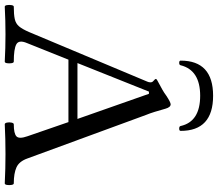

<svg xmlns="http://www.w3.org/2000/svg" viewBox="-74 -818 894 787"><g transform="rotate(90 372.5 -424.0)"><path d="M6 3Q1 3 -0.5 -6Q-2 -15 -0.5 -24.5Q1 -34 6 -34Q38 -34 56.5 -38Q75 -42 86.5 -55.5Q98 -69 110 -97L313 -581Q316 -587 316 -595Q316 -602 309 -607.5Q302 -613 302 -617Q302 -620 324 -631Q335 -637 346 -643Q357 -649 372 -660Q398 -677 406 -677Q418 -677 424 -656Q431 -631 437 -611.5Q443 -592 450 -575L628 -90Q640 -56 664.5 -45Q689 -34 730 -34Q735 -34 736.5 -24.5Q738 -15 736.5 -6Q735 3 730 3Q669 0 610 0Q548 0 488 3Q483 3 481 -6Q479 -15 481 -24.5Q483 -34 488 -34Q526 -34 537.5 -45Q549 -56 537 -90L479 -258H223L155 -88Q141 -55 160 -44.5Q179 -34 231 -34Q236 -34 237.5 -24.5Q239 -15 237.5 -6Q236 3 231 3Q175 0 119 0Q63 0 6 3ZM237 -295H466L363 -588H354ZM227 -718Q227 -851 371 -851Q515 -851 515 -718Q515 -712 505.5 -712Q496 -712 495 -718Q477 -798 371 -798Q266 -798 246 -718Q245 -712 236 -712Q227 -712 227 -718Z"/></g></svg>

Font: Junicode SmExp
Style: Regular
Weight: 400
Width: 6
Designer: Peter S. Baker
Version: Version 2.205; ttfautohint (v1.8.4)